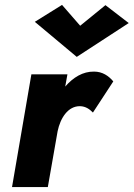

<svg xmlns="http://www.w3.org/2000/svg" viewBox="-20 -763 545 783"><path d="M307 -658 233 -743 122 -674 293 -531 505 -669 410 -742ZM359 -304 442 -431C423 -454 397 -471 364 -471C318 -472 278 -447 246 -410L255 -460H108L29 0H175L215 -228C226 -281 257 -331 307 -330C330 -329 345 -318 359 -304Z"/></svg>

Font: Jost*
Style: Bold Italic
Weight: 700
Italic angle: -10°
Version: Version 3.7